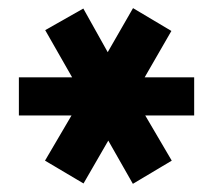

<svg xmlns="http://www.w3.org/2000/svg" viewBox="-20 -821 534 477"><path d="M247.6 -691.4 310.5 -800.8 405.8 -744.1 339.4 -628.9H462.4V-534.2H340.8L406.7 -421.9L310.1 -364.3L249 -471.7L187.5 -365.2L91.8 -421.9L157.7 -534.2H26.9V-628.9H159.2L92.3 -746.1L187 -799.8Z"/></svg>

Font: Nobile-bold
Style: Bold
Weight: 700
Version: Version 1.000;PS 001.000;hotconv 1.0.38